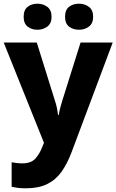

<svg xmlns="http://www.w3.org/2000/svg" viewBox="-21 -779 630 1039"><path d="M-1 -549H178L276 -235Q282 -218 286.5 -197Q291 -176 293 -157H297Q300 -177 305.5 -197.5Q311 -218 316 -234L415 -549H589L367 43Q343 107 311.5 151Q280 195 233.5 217.5Q187 240 119 240Q93 240 74.5 237.5Q56 235 42 232V99Q52 101 67.5 103Q83 105 101 105Q148 105 171.5 78Q195 51 209 13L217 -6ZM107 -688Q107 -725 128.5 -742Q150 -759 182 -759Q212 -759 235 -742Q258 -725 258 -688Q258 -652 235 -635Q212 -618 182 -618Q150 -618 128.5 -635Q107 -652 107 -688ZM331 -688Q331 -725 352.5 -742Q374 -759 407 -759Q437 -759 460 -742Q483 -725 483 -688Q483 -652 460 -635Q437 -618 407 -618Q374 -618 352.5 -635Q331 -652 331 -688Z"/></svg>

Font: Noto Sans Syriac ExtraBold
Style: Regular
Weight: 800
Designer: Patrick Giasson and the Monotype Design Team
Foundry: Monotype Imaging Inc.
Version: Version 3.000; ttfautohint (v1.8.4.7-5d5b)